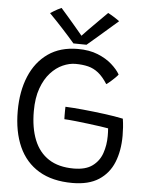

<svg xmlns="http://www.w3.org/2000/svg" viewBox="-60 -921 757 993"><g transform="rotate(5 319.0 -424.5)"><path d="M353.5 24Q249 24 179.2 -17.8Q109.5 -59.5 74.5 -137.2Q39.5 -215 39.5 -323Q39.5 -424.5 72 -502.5Q104.5 -580.5 167.5 -624.8Q230.5 -669 322 -669Q381.5 -669 425.5 -651.2Q469.5 -633.5 499 -607.2Q528.5 -581 543 -555.5Q539 -549.5 528.5 -539Q518 -528.5 506 -518Q494 -507.5 483.5 -500.5Q460 -537.5 435.5 -557Q411 -576.5 382 -583.8Q353 -591 316 -591Q284.5 -591 250.5 -576Q216.5 -561 187.5 -529.2Q158.5 -497.5 140.5 -447.8Q122.5 -398 122.5 -329Q122.5 -242 147.5 -179.8Q172.5 -117.5 223.8 -84.2Q275 -51 353.5 -51Q415.5 -51 450.5 -76.8Q485.5 -102.5 500 -144.2Q514.5 -186 514.5 -233.5Q514.5 -243 514.2 -253.8Q514 -264.5 513 -273.5Q501 -276 472.2 -280Q443.5 -284 407.8 -288.5Q372 -293 338.5 -296.5Q305 -300 283.5 -301Q283 -309 283 -320.8Q283 -332.5 283 -345Q283 -357.5 283.5 -365.5Q321.5 -364 375.8 -358.8Q430 -353.5 486 -346.2Q542 -339 584.5 -330Q588 -308 589.5 -285.5Q591 -263 591 -242Q591 -164 566.8 -104Q542.5 -44 490 -10Q437.5 24 353.5 24ZM461.5 -868Q468.5 -864.5 477.5 -859.2Q486.5 -854 495.2 -848.5Q504 -843 511 -838Q518 -833 521.5 -830.5Q457.5 -774 419 -741.5Q380.5 -709 364 -694.5Q356 -694.5 343.2 -694.8Q330.5 -695 317.8 -695.2Q305 -695.5 296 -695.5Q266 -730.5 232.2 -767.2Q198.5 -804 162 -841Q169 -845.5 178.5 -851.5Q188 -857.5 198.8 -863.2Q209.5 -869 219 -873Q235 -855 254 -833Q273 -811 290.8 -790Q308.5 -769 321.2 -754Q334 -739 337 -735H330.5Q342 -748 365.5 -771.8Q389 -795.5 415.2 -821.8Q441.5 -848 461.5 -868Z"/></g></svg>

Font: Grandstander Thin Light
Style: Regular
Weight: 300
Version: Version 1.200